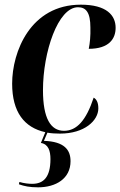

<svg xmlns="http://www.w3.org/2000/svg" viewBox="-20 -563 515 822"><path d="M237 9C342 9 401 -47 401 -99C401 -126 392 -139 381 -145C349 -48 309 -3 254 -3C197 -3 164 -56 164 -177C164 -340 228 -532 314 -532C348 -532 367 -510 367 -445C368 -409 365 -379 360 -354C448 -354 475 -398 475 -444C475 -497 437 -543 326 -543C110 -543 32 -341 32 -205C32 -83 84 -17 174 3L155 49C187 54 196 83 196 118C196 196 166 224 118 224C103 224 83 222 63 216L61 226C84 234 106 239 143 239C219 239 282 202 282 127C282 79 256 43 168 40L183 5C200 8 218 9 237 9Z"/></svg>

Font: Noto Serif Display Condensed
Style: Bold Italic
Weight: 700
Width: 3
Italic angle: -12°
Designer: Monotype Design Team
Foundry: Monotype Imaging Inc.
Version: Version 2.009